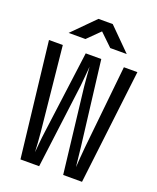

<svg xmlns="http://www.w3.org/2000/svg" viewBox="-170 -1050 940 1149"><g transform="rotate(20 300.0 -475.0)"><path d="M115 -810H222L300 -887L380 -810H485L345 -950H254ZM103 0H222L291 -540C296 -584 299 -636 302 -663C304 -636 307 -584 312 -540L375 0H495L582 -730H496L441 -198C437 -156 433 -101 431 -70C427 -101 421 -156 417 -198L352 -730H253L183 -198C177 -156 173 -101 170 -70C169 -101 165 -156 161 -198L107 -730H19Z"/></g></svg>

Font: JetBrains Mono Medium
Style: Regular
Weight: 436
Monospace: yes
Designer: Philipp Nurullin, Konstantin Bulenkov
Foundry: JetBrains
Version: Version 2.305